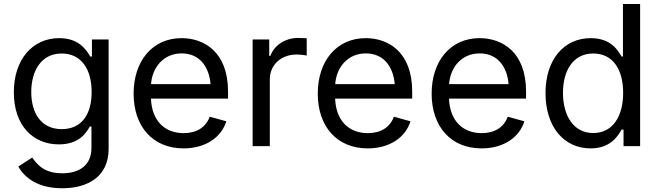

<svg xmlns="http://www.w3.org/2000/svg" viewBox="-20 -748 3374 983"><path d="M298.3 215.8C431.2 215.8 536.1 155.3 536.1 14.2V-545.9H450.7V-458.5H442.4C423.8 -487.8 388.7 -552.7 283.2 -552.7C147 -552.7 50.8 -444.3 50.8 -275.4C50.8 -104 150.4 -8.8 281.2 -8.8C386.7 -8.8 421.4 -68.8 439.9 -100.1H448.2V9.3C448.2 99.1 385.3 139.2 298.3 139.2C202.1 139.2 168 90.3 145 58.6L73.7 104.5C107.4 164.6 177.2 215.8 298.3 215.8ZM295.9 -86.9C193.4 -86.9 140.1 -165 140.1 -277.3C140.1 -386.2 191.9 -474.1 295.9 -474.1C396.5 -474.1 449.2 -393.1 449.2 -277.3C449.2 -158.2 395 -86.9 295.9 -86.9Z M919.9 11.7C1031.7 11.7 1113.3 -44.4 1138.7 -127L1053.7 -150.4C1033.2 -94.7 984.9 -66.4 920.4 -66.4C823.7 -66.4 757.3 -128.9 752.9 -243.2H1147.5V-279.8C1147.5 -481.4 1025.4 -552.7 909.7 -552.7C760.7 -552.7 664.1 -436 664.1 -268.6C664.1 -100.6 761.7 11.7 919.9 11.7ZM753.4 -317.4C758.8 -400.9 815.9 -474.6 909.7 -474.6C999.5 -474.6 1049.8 -410.2 1058.1 -317.4Z M1273.4 0H1361.3V-341.8C1361.3 -415.5 1418.9 -468.8 1497.6 -468.8C1521 -468.8 1544.9 -464.8 1550.3 -463.9V-552.2C1540 -552.7 1518.6 -553.7 1505.9 -553.7C1440.9 -553.7 1384.3 -517.1 1364.3 -461.9H1358.4V-545.9H1273.4Z M1862.8 11.7C1974.6 11.7 2056.2 -44.4 2081.5 -127L1996.6 -150.4C1976.1 -94.7 1927.7 -66.4 1863.3 -66.4C1766.6 -66.4 1700.2 -128.9 1695.8 -243.2H2090.3V-279.8C2090.3 -481.4 1968.3 -552.7 1852.5 -552.7C1703.6 -552.7 1606.9 -436 1606.9 -268.6C1606.9 -100.6 1704.6 11.7 1862.8 11.7ZM1696.3 -317.4C1701.7 -400.9 1758.8 -474.6 1852.5 -474.6C1942.4 -474.6 1992.7 -410.2 2001 -317.4Z M2445.8 11.7C2557.6 11.7 2639.2 -44.4 2664.6 -127L2579.6 -150.4C2559.1 -94.7 2510.7 -66.4 2446.3 -66.4C2349.6 -66.4 2283.2 -128.9 2278.8 -243.2H2673.3V-279.8C2673.3 -481.4 2551.3 -552.7 2435.5 -552.7C2286.6 -552.7 2189.9 -436 2189.9 -268.6C2189.9 -100.6 2287.6 11.7 2445.8 11.7ZM2279.3 -317.4C2284.7 -400.9 2341.8 -474.6 2435.5 -474.6C2525.4 -474.6 2575.7 -410.2 2584 -317.4Z M3003.9 11.7C3107.9 11.7 3144.5 -54.2 3162.6 -84.5H3172.4V0H3257.3V-727.5H3169.4V-458.5H3162.6C3144.5 -487.3 3110.8 -552.7 3004.4 -552.7C2868.2 -552.7 2772.9 -444.3 2772.9 -271.5C2772.9 -97.7 2867.7 11.7 3003.9 11.7ZM3017.1 -66.9C2915 -66.9 2862.3 -157.7 2862.3 -272.5C2862.3 -385.7 2913.6 -474.1 3017.1 -474.1C3117.7 -474.1 3170.4 -393.1 3170.4 -272.5C3170.4 -150.9 3116.2 -66.9 3017.1 -66.9Z"/></svg>

Font: Raveo
Style: Regular
Weight: 400
Designer: Jakub Foglar, Rasmus Andersson (Inter)
Foundry: Jakubfoglar.com
Version: Version 1.100;Glyphs 3.2.3 (3260)